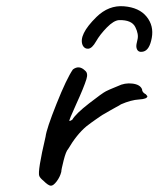

<svg xmlns="http://www.w3.org/2000/svg" viewBox="-20 -610 505 611"><path d="M243 -466Q229 -499 287 -556Q326 -594 374.5 -590Q423 -586 446.5 -557Q470 -528 463 -489.5Q456 -451 436.5 -446Q417 -441 414 -460Q413 -467 417.5 -484Q422 -501 410.5 -524Q399 -547 359 -546Q342 -545 320 -522.5Q298 -500 285.5 -478Q273 -456 261 -455Q249 -454 243 -466ZM118 -35Q108 -43 105 -50Q99 -64 125 -175Q128 -200 160 -280Q192 -360 212 -389Q232 -404 251 -385Q261 -377 255 -358Q247 -332 222.5 -278.5Q198 -225 201 -225Q204 -225 210 -229Q221 -248 263.5 -281Q306 -314 317 -319.5Q328 -325 340.5 -330Q353 -335 355 -336Q377 -347 401.5 -344Q426 -341 432 -326Q432 -316 444 -310L449 -304Q449 -295 423 -293.5Q397 -292 365 -278Q361 -275 348.5 -268.5Q336 -262 331.5 -259Q327 -256 316 -250Q305 -244 299.5 -240Q294 -236 285 -230Q276 -224 269.5 -219Q263 -214 255 -208Q224 -182 197 -136Q190 -129 182.5 -99.5Q175 -70 175 -63Q171 -47 160.5 -33Q150 -19 142 -19Q134 -19 118 -35Z"/></svg>

Font: Caveat
Style: Regular
Weight: 400
Designer: Pablo Impallari
Foundry: Creative Lab NY
Version: Version 1.096; ttfautohint (v1.3)